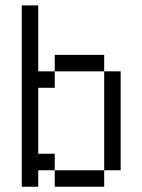

<svg xmlns="http://www.w3.org/2000/svg" viewBox="-20 -708 540 728"><path d="M125 -62.5H187.5V0H375V-62.5H187.5V-125H125Q125 -125 125 -375H187.5V-437.5H125Q125 -437.5 125 -687.5H62.5V0H125ZM375 -62.5H437.5Q437.5 -62.5 437.5 -437.5H375Q375 -437.5 375 -62.5ZM187.5 -437.5H375V-500H187.5Z"/></svg>

Font: Unifont
Style: Medium
Weight: 500
Version: Version 9.0.06